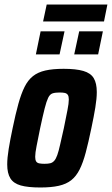

<svg xmlns="http://www.w3.org/2000/svg" viewBox="-20 -823 496 851"><path d="M159 8Q104 8 72 -1Q40 -10 26 -32.5Q12 -55 12 -94Q12 -123 18.5 -163Q25 -203 36 -255Q49 -318 61.5 -363Q74 -408 89 -438Q104 -468 126 -485.5Q148 -503 181 -510.5Q214 -518 262 -518Q317 -518 349.5 -508.5Q382 -499 395.5 -476.5Q409 -454 409 -415Q409 -386 402.5 -346.5Q396 -307 385 -255Q372 -192 360 -147Q348 -102 333 -72Q318 -42 296 -24.5Q274 -7 240.5 0.5Q207 8 159 8ZM177 -97Q193 -97 203 -99.5Q213 -102 220.5 -110.5Q228 -119 234 -136Q240 -153 246.5 -182Q253 -211 263 -255Q273 -305 279 -335Q285 -365 285 -382Q285 -396 280.5 -402.5Q276 -409 267.5 -411Q259 -413 244 -413Q224 -413 212.5 -409Q201 -405 193.5 -389.5Q186 -374 178 -342.5Q170 -311 158 -255Q148 -205 142 -175Q136 -145 136 -128Q136 -115 140 -108Q144 -101 153.5 -99Q163 -97 177 -97ZM309 -582 331 -684H436L415 -582ZM139 -582 160 -684H266L244 -582ZM171 -728 187 -803H456L441 -728Z"/></svg>

Font: Saira Condensed
Style: Bold Italic
Weight: 700
Width: 3
Italic angle: -12°
Designer: Hector Gatti with collaboration of the Omnibus-Type team
Foundry: Omnibus-Type
Version: Version 1.101